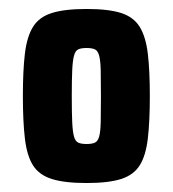

<svg xmlns="http://www.w3.org/2000/svg" viewBox="-20 -716 385 428"><path d="M173 -308Q124 -308 95.5 -317Q67 -326 53.5 -347.5Q40 -369 35.5 -407Q31 -445 31 -502Q31 -559 35.5 -596.5Q40 -634 53.5 -656Q67 -678 95.5 -687Q124 -696 173 -696Q222 -696 250 -687Q278 -678 291.5 -656Q305 -634 309.5 -596.5Q314 -559 314 -502Q314 -445 309.5 -407Q305 -369 291.5 -347.5Q278 -326 250 -317Q222 -308 173 -308ZM173 -395Q185 -395 191.5 -398Q198 -401 201 -411.5Q204 -422 204.5 -443.5Q205 -465 205 -501Q205 -538 204.5 -559.5Q204 -581 201 -592Q198 -603 191.5 -606Q185 -609 173 -609Q161 -609 154.5 -606Q148 -603 145 -592Q142 -581 141 -559.5Q140 -538 140 -501Q140 -465 141 -443.5Q142 -422 145 -411.5Q148 -401 154.5 -398Q161 -395 173 -395Z"/></svg>

Font: Saira Condensed ExtraBold
Style: Regular
Weight: 800
Width: 3
Designer: Hector Gatti with collaboration of the Omnibus-Type team
Foundry: Omnibus-Type
Version: Version 1.101